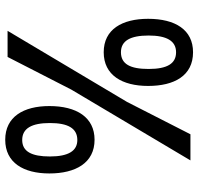

<svg xmlns="http://www.w3.org/2000/svg" viewBox="-32 -717 759 735"><g transform="rotate(-90 347.5 -349.5)"><path d="M101 0H201L325 -243L597 -700H497L372 -456ZM180 -367C266 -367 309 -436 309 -540C309 -639 268 -709 180 -709C92 -709 51 -639 51 -540C51 -440 91 -367 180 -367ZM179 -433C138 -433 116 -466 116 -538C116 -608 135 -644 179 -644C224 -644 244 -607 244 -538C244 -469 224 -433 179 -433ZM515 10C601 10 643 -58 643 -162C643 -261 603 -332 515 -332C427 -332 386 -261 386 -162C386 -62 425 10 515 10ZM515 -55C472 -55 451 -88 451 -160C451 -231 470 -266 515 -266C559 -266 579 -230 579 -160C579 -92 559 -55 515 -55Z"/></g></svg>

Font: Finlandica
Style: Regular
Weight: 400
Designer: Niklas Ekholm, Juho Hiilivirta, Jaakko Suomalainen
Foundry: Helsinki Type Studio
Version: Version 2.000;Glyphs 3.2 (3202)